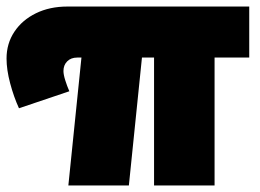

<svg xmlns="http://www.w3.org/2000/svg" viewBox="-42 -567 795 587"><path d="M16 -236Q0 -271 -11 -312.5Q-22 -354 -22 -388Q-22 -434 2 -470Q26 -506 68 -526.5Q110 -547 164 -547H720V-391H614V0H429V-391H392L352 0H167L207 -391H194Q175 -391 163.5 -379.5Q152 -368 152 -350Q152 -339 157.5 -321.5Q163 -304 170 -288Z"/></svg>

Font: Montserrat Black
Style: Regular
Weight: 900
Designer: Julieta Ulanovsky
Foundry: Julieta Ulanovsky
Version: Version 9.000; ttfautohint (v1.8.4.7-5d5b)